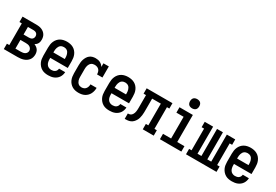

<svg xmlns="http://www.w3.org/2000/svg" viewBox="50 -1731 3900 2715"><g transform="rotate(30 2000.0 -373.5)"><path d="M26 0V-88H65V-442H26V-530H253Q274 -530 295.5 -527Q317 -524 337 -516Q357 -508 374 -495Q391 -482 403 -464Q415 -446 420 -425Q425 -404 425 -382Q425 -366 422 -350.5Q419 -335 411.5 -321Q404 -307 392.5 -296Q381 -285 367 -277Q385 -270 401.5 -258.5Q418 -247 429.5 -231Q441 -215 446 -195.5Q451 -176 451 -156Q451 -133 444.5 -109.5Q438 -86 423.5 -67Q409 -48 389 -34.5Q369 -21 346.5 -13.5Q324 -6 300 -3Q276 0 253 0ZM165 -318H253Q266 -318 279.5 -321Q293 -324 303.5 -332.5Q314 -341 319.5 -354Q325 -367 325 -381Q325 -394 319.5 -407Q314 -420 303.5 -428Q293 -436 279.5 -439Q266 -442 253 -442H165ZM165 -88H253Q270 -88 287 -91Q304 -94 318.5 -102.5Q333 -111 342 -126Q351 -141 351 -158Q351 -158 351 -158Q351 -158 351 -158Q351 -175 342 -190.5Q333 -206 318.5 -215Q304 -224 287 -227Q270 -230 253 -230H165Z M752 8Q725 8 698 3Q671 -2 647.5 -15.5Q624 -29 606 -49.5Q588 -70 576.5 -94.5Q565 -119 561 -146Q557 -173 557 -200V-330Q557 -357 561 -383.5Q565 -410 576 -435Q587 -460 605 -480.5Q623 -501 646.5 -514Q670 -527 696.5 -532.5Q723 -538 750 -538Q777 -538 803.5 -532.5Q830 -527 853.5 -514Q877 -501 895 -480.5Q913 -460 924 -435Q935 -410 939 -383.5Q943 -357 943 -330V-221H657V-200Q657 -178 661.5 -156.5Q666 -135 678 -117Q690 -99 710 -89.5Q730 -80 752 -80Q768 -80 783.5 -83.5Q799 -87 812 -96.5Q825 -106 832.5 -120.5Q840 -135 841 -151H941Q940 -128 933 -105.5Q926 -83 913 -64Q900 -45 881.5 -30.5Q863 -16 842 -7.5Q821 1 798 4.5Q775 8 752 8ZM843 -309V-330Q843 -344 841 -358.5Q839 -373 834.5 -386.5Q830 -400 822.5 -412.5Q815 -425 803.5 -433.5Q792 -442 778 -446Q764 -450 750 -450Q736 -450 722 -446Q708 -442 696.5 -433.5Q685 -425 677.5 -412.5Q670 -400 665.5 -386.5Q661 -373 659 -358.5Q657 -344 657 -330V-309Z M1247 8Q1221 8 1194.5 2.5Q1168 -3 1145 -16.5Q1122 -30 1104 -50.5Q1086 -71 1075.5 -95.5Q1065 -120 1061 -146.5Q1057 -173 1057 -200V-330Q1057 -355 1059.5 -379.5Q1062 -404 1070 -427.5Q1078 -451 1091 -472.5Q1104 -494 1123.5 -509.5Q1143 -525 1167.5 -531.5Q1192 -538 1216 -538Q1236 -538 1255 -534.5Q1274 -531 1291 -522.5Q1308 -514 1322.5 -500.5Q1337 -487 1347 -471V-530H1435V-349H1347Q1347 -369 1341.5 -388.5Q1336 -408 1323 -422.5Q1310 -437 1290.5 -443.5Q1271 -450 1252 -450Q1237 -450 1223 -446.5Q1209 -443 1197.5 -434Q1186 -425 1178 -413Q1170 -401 1165.5 -387Q1161 -373 1159 -358.5Q1157 -344 1157 -330V-200Q1157 -186 1158.5 -172Q1160 -158 1164.5 -144.5Q1169 -131 1176.5 -118.5Q1184 -106 1195 -97Q1206 -88 1219.5 -84Q1233 -80 1247 -80Q1266 -80 1284 -87Q1302 -94 1314 -109Q1326 -124 1331.5 -142.5Q1337 -161 1337 -180Q1337 -180 1337 -180.5Q1337 -181 1337 -181H1437Q1437 -181 1437 -180.5Q1437 -180 1437 -179Q1437 -154 1431.5 -129.5Q1426 -105 1414.5 -82.5Q1403 -60 1385 -42Q1367 -24 1344.5 -12.5Q1322 -1 1297 3.5Q1272 8 1247 8Z M1752 8Q1725 8 1698 3Q1671 -2 1647.5 -15.5Q1624 -29 1606 -49.5Q1588 -70 1576.5 -94.5Q1565 -119 1561 -146Q1557 -173 1557 -200V-330Q1557 -357 1561 -383.5Q1565 -410 1576 -435Q1587 -460 1605 -480.5Q1623 -501 1646.5 -514Q1670 -527 1696.5 -532.5Q1723 -538 1750 -538Q1777 -538 1803.5 -532.5Q1830 -527 1853.5 -514Q1877 -501 1895 -480.5Q1913 -460 1924 -435Q1935 -410 1939 -383.5Q1943 -357 1943 -330V-221H1657V-200Q1657 -178 1661.5 -156.5Q1666 -135 1678 -117Q1690 -99 1710 -89.5Q1730 -80 1752 -80Q1768 -80 1783.5 -83.5Q1799 -87 1812 -96.5Q1825 -106 1832.5 -120.5Q1840 -135 1841 -151H1941Q1940 -128 1933 -105.5Q1926 -83 1913 -64Q1900 -45 1881.5 -30.5Q1863 -16 1842 -7.5Q1821 1 1798 4.5Q1775 8 1752 8ZM1843 -309V-330Q1843 -344 1841 -358.5Q1839 -373 1834.5 -386.5Q1830 -400 1822.5 -412.5Q1815 -425 1803.5 -433.5Q1792 -442 1778 -446Q1764 -450 1750 -450Q1736 -450 1722 -446Q1708 -442 1696.5 -433.5Q1685 -425 1677.5 -412.5Q1670 -400 1665.5 -386.5Q1661 -373 1659 -358.5Q1657 -344 1657 -330V-309Z M2000 0V-88Q2014 -88 2027.5 -91Q2041 -94 2052 -102.5Q2063 -111 2070.5 -122.5Q2078 -134 2082.5 -147Q2087 -160 2089 -174Q2091 -188 2092 -201.5Q2093 -215 2093 -229Q2093 -243 2093 -256Q2093 -257 2093 -257Q2093 -257 2093 -257V-259Q2093 -260 2093 -261.5Q2093 -263 2093 -264V-442H2053V-530H2474V-442H2435V-88H2474V0H2295V-88H2335V-442H2193V-264Q2193 -240 2192.5 -216Q2192 -192 2189 -168.5Q2186 -145 2179.5 -122Q2173 -99 2161 -78.5Q2149 -58 2132 -41Q2115 -24 2093.5 -14.5Q2072 -5 2048 -2.5Q2024 0 2000 0Z M2575 0V-88H2707V-442H2589V-530H2807V-88H2925V0ZM2750 -605Q2735 -605 2720 -609.5Q2705 -614 2694.5 -624.5Q2684 -635 2679.5 -650Q2675 -665 2675 -680Q2675 -695 2679.5 -710Q2684 -725 2694.5 -735.5Q2705 -746 2720 -750.5Q2735 -755 2750 -755Q2765 -755 2780 -750.5Q2795 -746 2805.5 -735.5Q2816 -725 2820.5 -710Q2825 -695 2825 -680Q2825 -665 2820.5 -650Q2816 -635 2805.5 -624.5Q2795 -614 2780 -609.5Q2765 -605 2750 -605Z M3001 0V-88H3041V-442H3001V-530H3138V-88H3202V-530H3298V-88H3362V-530H3499V-442H3459V-88H3499V0Z M3752 8Q3725 8 3698 3Q3671 -2 3647.5 -15.5Q3624 -29 3606 -49.5Q3588 -70 3576.5 -94.5Q3565 -119 3561 -146Q3557 -173 3557 -200V-330Q3557 -357 3561 -383.5Q3565 -410 3576 -435Q3587 -460 3605 -480.5Q3623 -501 3646.5 -514Q3670 -527 3696.5 -532.5Q3723 -538 3750 -538Q3777 -538 3803.5 -532.5Q3830 -527 3853.5 -514Q3877 -501 3895 -480.5Q3913 -460 3924 -435Q3935 -410 3939 -383.5Q3943 -357 3943 -330V-221H3657V-200Q3657 -178 3661.5 -156.5Q3666 -135 3678 -117Q3690 -99 3710 -89.5Q3730 -80 3752 -80Q3768 -80 3783.5 -83.5Q3799 -87 3812 -96.5Q3825 -106 3832.5 -120.5Q3840 -135 3841 -151H3941Q3940 -128 3933 -105.5Q3926 -83 3913 -64Q3900 -45 3881.5 -30.5Q3863 -16 3842 -7.5Q3821 1 3798 4.5Q3775 8 3752 8ZM3843 -309V-330Q3843 -344 3841 -358.5Q3839 -373 3834.5 -386.5Q3830 -400 3822.5 -412.5Q3815 -425 3803.5 -433.5Q3792 -442 3778 -446Q3764 -450 3750 -450Q3736 -450 3722 -446Q3708 -442 3696.5 -433.5Q3685 -425 3677.5 -412.5Q3670 -400 3665.5 -386.5Q3661 -373 3659 -358.5Q3657 -344 3657 -330V-309Z"/></g></svg>

Font: Iosevka Slab Semibold
Style: Regular
Weight: 600
Monospace: yes
Designer: Belleve Invis
Foundry: Belleve Invis
Version: Version 11.1.1; ttfautohint (v1.8.3)